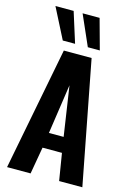

<svg xmlns="http://www.w3.org/2000/svg" viewBox="-154 -1146 846 1222"><g transform="rotate(15 269.0 -535.0)"><path d="M21 0 178 -810H361L517 0H364L335 -178H207L176 0ZM222 -279H319L270 -606ZM155 -870 53 -1070H173L236 -870ZM320 -870 232 -1070H344L399 -870Z"/></g></svg>

Font: Oswald SemiBold
Style: Regular
Weight: 600
Designer: Vernon Adams
Foundry: Vernon Adams
Version: Version 4.103;gftools[0.9.33.dev8+g029e19f]